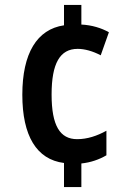

<svg xmlns="http://www.w3.org/2000/svg" viewBox="-20 -744 529 774"><path d="M308 -645V-724H238V-642C129 -626 70 -529 70 -362C70 -197 127 -101 238 -87V10H308V-85C346 -89 380 -101 409 -118V-217C371 -196 332 -183 291 -183C222 -183 188 -237 188 -363C188 -489 222 -547 293 -547C321 -547 354 -538 386 -521L419 -614C389 -631 350 -643 308 -645Z"/></svg>

Font: Noto Sans Armenian Condensed SemiBold
Style: Regular
Weight: 600
Width: 3
Designer: Monotype Design Team
Foundry: Monotype Imaging Inc.
Version: Version 2.008